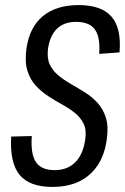

<svg xmlns="http://www.w3.org/2000/svg" viewBox="-20 -728 491 755"><path d="M185 7Q96 7 57 -40.5Q18 -88 24 -191L105 -193Q100 -123 121 -91Q142 -59 195 -59Q245 -59 276 -90Q307 -121 315 -179Q321 -216 309 -241Q297 -266 274.5 -284Q252 -302 224.5 -317Q197 -332 169.5 -350Q142 -368 120 -392Q98 -416 87.5 -451Q77 -486 84 -537Q96 -621 148.5 -664.5Q201 -708 289 -708Q379 -708 418.5 -662.5Q458 -617 450 -522L370 -516Q375 -581 353.5 -611.5Q332 -642 280 -642Q232 -642 204.5 -615.5Q177 -589 169 -538Q164 -500 175.5 -475Q187 -450 209.5 -431.5Q232 -413 260 -397Q288 -381 315 -364Q342 -347 364 -323Q386 -299 396.5 -264.5Q407 -230 400 -181Q392 -120 364 -78Q336 -36 291.5 -14.5Q247 7 185 7Z"/></svg>

Font: Pathway Extreme Condensed
Style: Italic
Weight: 400
Width: 3
Italic angle: -8°
Version: Version 1.001;gftools[0.9.26]